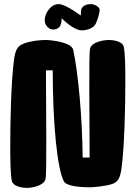

<svg xmlns="http://www.w3.org/2000/svg" viewBox="-20 -905 661 936"><path d="M238 -761C256 -761 270 -769 275 -783C279 -792 281 -804 280 -816C307 -790 348 -757 378 -757C416 -757 440 -775 446 -788C452 -799 466 -838 466 -858C466 -869 444 -885 422 -885C404 -885 381 -878 376 -858C375 -854 374 -845 374 -835V-829C335 -858 289 -885 266 -885C226 -885 198 -839 198 -807C198 -778 222 -761 238 -761ZM583 -678C579 -697 549 -710 510 -710C483 -710 427 -700 419 -668C412 -640 417 -316 417 -137H383C381 -330 362 -546 337 -662C329 -699 231 -710 202 -710C168 -710 126 -704 97 -693C66 -681 55 -665 48 -611C34 -502 30 -314 30 -196C30 -121 31 -52 38 -22C43 0 80 11 111 11C138 11 194 0 202 -32C209 -60 204 -383 204 -562H237C237 -303 259 -80 292 -20C303 0 358 8 419 8C440 8 495 2 524 -7C555 -17 566 -35 573 -89C587 -198 591 -386 591 -504C591 -579 590 -648 583 -678Z"/></svg>

Font: Manosque
Style: Regular
Weight: 400
Designer: Ariel Martín Pérez
Foundry: Ariel Martín Pérez
Version: Version 1.005;hotconv 1.0.109;makeotfexe 2.5.65596